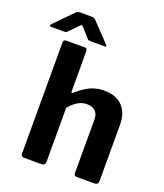

<svg xmlns="http://www.w3.org/2000/svg" viewBox="-214 -1036 976 1144"><g transform="rotate(20 274.0 -464.0)"><path d="M77.2 0Q56.1 0 56.1 -20.4V-723Q56.1 -742 71.9 -742H192Q207.1 -742 207.1 -724.7V-468.6Q207.1 -462.8 210.2 -461.5Q213.2 -460.1 218.7 -464.8Q250.2 -492.6 277.7 -508.9Q305.3 -525.3 332.4 -532.6Q359.6 -540 388.4 -540Q464.2 -540 505.2 -497.9Q546.2 -455.9 546.2 -380.2V-24.3Q546.2 0 522.2 0H411.1Q400.7 0 396.4 -4.6Q392.1 -9.3 392.1 -20.4V-358.5Q392.1 -391.8 373.8 -410.2Q355.5 -428.6 319.7 -428.6Q299 -428.6 280.7 -421.7Q262.5 -414.7 245.6 -401.1Q228.7 -387.6 210.1 -366.5V-23.3Q210.1 0 184 0H77.2ZM189.8 -796.3 143.7 -848.6Q134.5 -860.3 130 -860.3Q125.5 -860.3 114 -848.6L63.4 -796.3Q56.9 -790.2 53 -789.2Q49.1 -788.2 40.5 -788.2H-40.7Q-48.5 -788.2 -49 -792.6Q-49.5 -797 -43.4 -803.9L64.9 -914.9Q71.3 -921.8 78.2 -925Q85 -928.2 97 -928.2H169.9Q179.4 -928.2 184.7 -924.5Q190 -920.8 194.4 -916.6L301.7 -803.9Q317.3 -788.2 300 -788.2H213.4Q205.8 -788.2 200.2 -789.3Q194.5 -790.4 189.8 -796.3Z"/></g></svg>

Font: Libre Franklin Thin
Style: Regular
Weight: 100
Designer: Pablo Impallari, Rodrigo Fuenzalida, Nhung Nguyen
Foundry: Impallari Type
Version: Version 3.000